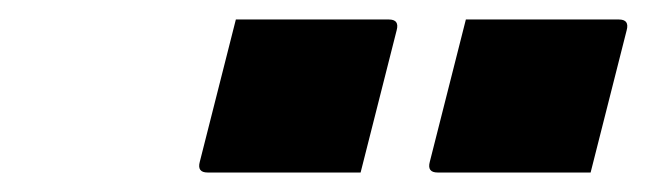

<svg xmlns="http://www.w3.org/2000/svg" viewBox="-20 -788 664 197"><path d="M222 -768H379Q390 -768 387 -757L350 -611H193Q182 -611 185 -622ZM458 -768H615Q626 -768 623 -757L586 -611H429Q418 -611 421 -622Z"/></svg>

Font: Recursive Sn Lnr St Blk
Style: Italic
Weight: 900
Italic angle: -15°
Version: Version 1.079;hotconv 1.0.112;makeotfexe 2.5.65598; ttfautoh